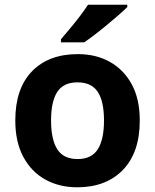

<svg xmlns="http://www.w3.org/2000/svg" viewBox="-20 -786 659 816"><path d="M574 -274Q574 -138 502.5 -64Q431 10 308 10Q232 10 172.5 -23Q113 -56 79 -119.5Q45 -183 45 -274Q45 -410 116 -483Q187 -556 311 -556Q388 -556 447 -523Q506 -490 540 -427.5Q574 -365 574 -274ZM197 -274Q197 -193 223.5 -151.5Q250 -110 310 -110Q369 -110 395.5 -151.5Q422 -193 422 -274Q422 -355 395.5 -395.5Q369 -436 309 -436Q250 -436 223.5 -395.5Q197 -355 197 -274ZM521 -756Q507 -742 484 -722Q461 -702 434.5 -680Q408 -658 382.5 -638.5Q357 -619 338 -606H239V-619Q255 -638 276.5 -663.5Q298 -689 319 -716.5Q340 -744 354 -766H521Z"/></svg>

Font: Noto Sans Devanagari UI
Style: Bold
Weight: 700
Designer: Jelle Bosma - Monotype Design Team
Foundry: Monotype Imaging Inc.
Version: Version 2.004; ttfautohint (v1.8.4.7-5d5b)